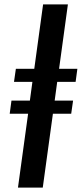

<svg xmlns="http://www.w3.org/2000/svg" viewBox="-20 -851 371 871"><path d="M61.5 0 107.5 -335H24L32 -394.5H115.5L127 -479.5H43.5L52 -539H135.5L175.5 -831H288L248 -539H331L323 -479.5H239.5L228 -394.5H311.5L303 -335H220L174 0Z"/></svg>

Font: Merriweather Medium
Style: Italic
Weight: 500
Italic angle: -7.8°
Version: Version 2.101